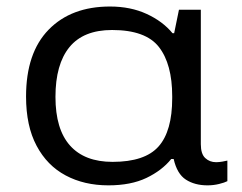

<svg xmlns="http://www.w3.org/2000/svg" viewBox="-20 -553 734 583"><path d="M309.1 9.8Q235.8 9.8 179.4 -20.3Q123 -50.3 91.1 -110.4Q59.1 -170.4 59.1 -259.8Q59.1 -392.6 127.7 -462.9Q196.3 -533.2 314 -533.2Q376.5 -533.2 425.3 -510.7Q474.1 -488.3 503.9 -452.1H508.8L523.4 -523.4H589.8V-115.2Q589.8 -85.4 603.3 -73Q616.7 -60.5 636.2 -60.5Q645 -60.5 655.3 -62.3Q665.5 -64 670.4 -65.4V-2.9Q662.1 1.5 645.3 5.6Q628.4 9.8 609.9 9.8Q571.3 9.8 544.4 -7.6Q517.6 -24.9 507.3 -70.3H500Q471.7 -35.2 424.6 -12.7Q377.4 9.8 309.1 9.8ZM321.8 -61.5Q419.9 -61.5 461.4 -108.2Q502.9 -154.8 502.9 -254.9V-260.7Q502.9 -358.4 462.6 -410.2Q422.4 -461.9 320.3 -461.9Q233.4 -461.9 190.9 -409.9Q148.4 -357.9 148.4 -258.8Q148.4 -160.6 192.6 -111.1Q236.8 -61.5 321.8 -61.5Z"/></svg>

Font: Lunasima
Style: Regular
Weight: 400
Designer: The DocRepair Project, Monotype Design Team
Foundry: Google
Version: Version 2.009